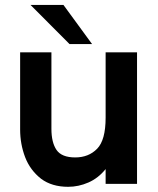

<svg xmlns="http://www.w3.org/2000/svg" viewBox="-20 -726 624 758"><path d="M249 11.5Q185 11.5 142.5 -20Q98.5 -54.5 79 -106Q59.5 -157.5 59.5 -214.5V-519.5H183V-217.5Q183 -163.5 203.2 -134Q223.5 -104.5 277 -104.5Q330 -104.5 363.5 -138.8Q397 -173 397 -261.5V-519.5H521V0H397V-58.5Q368 -22.5 329 -5.5Q290 11.5 249 11.5ZM343.5 -552H254.5L100.5 -706.5H230.5Z"/></svg>

Font: Acari Sans
Style: Bold
Weight: 700
Designer: Alfredo Marco Pradil and Stefan Peev (font) & Cristiano Sobral (main changes)
Foundry: Alfredo Marco Pradil and Stefan Peev (font) & Cristiano Sobral (main changes)
Version: Version 1.063; ttfautohint (v1.8.3)